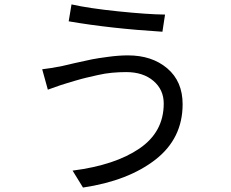

<svg xmlns="http://www.w3.org/2000/svg" viewBox="-20 -801 1040 864"><path d="M716.8 -335Q716.8 -397.5 670.4 -437Q624 -476.6 547.9 -476.6Q515.6 -476.6 483.9 -473.6Q452.1 -470.7 418.5 -462.9Q384.8 -455.1 367.7 -451.2Q350.6 -447.3 315.4 -437Q280.3 -426.8 278.3 -425.8Q262.7 -421.9 195.3 -397.5L169.9 -489.3Q206.1 -493.2 259.8 -503.9Q262.7 -504.9 316.4 -517.1Q370.1 -529.3 395 -534.2Q419.9 -539.1 467.8 -545.4Q515.6 -551.8 555.7 -551.8Q664.1 -551.8 732.9 -493.2Q801.8 -434.6 801.8 -332Q801.8 -177.7 679.2 -82.5Q556.6 12.7 353.5 43L306.6 -33.2Q497.1 -57.6 606.9 -132.3Q716.8 -207 716.8 -335ZM301.8 -781.2Q378.9 -763.7 511.2 -750Q643.6 -736.3 722.7 -735.4L710.9 -658.2Q474.6 -672.9 289.1 -705.1Z"/></svg>

Font: Nasu
Style: Regular
Weight: 400
Designer: Ryoko NISHIZUKA (kana &amp; ideographs); Paul D. Hunt (Latin, Greek &amp; Cyrillic); Wenlong ZHANG (bopomofo); Sandoll C
Version: Version 2014.1215